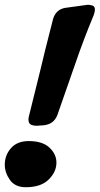

<svg xmlns="http://www.w3.org/2000/svg" viewBox="-84 -760 417 803"><path d="M70 -234Q55 -234 45 -239Q35 -244 35 -261Q35 -266 36 -270Q37 -274 87 -476Q96 -517 138 -681Q150 -720 188 -727L283 -740Q294 -740 303.5 -736.5Q313 -733 313 -719Q313 -712 308 -697Q266 -596 231 -494L156 -279Q141 -240 98 -236ZM24 23Q-21 23 -42.5 -7.5Q-64 -38 -64 -71Q-64 -111 -38 -140.5Q-12 -170 36 -170Q94 -170 123 -142.5Q152 -115 152 -80Q152 -41 119.5 -9Q87 23 24 23Z"/></svg>

Font: Bangerz
Style: Bold
Weight: 700
Designer: vernon adams
Foundry: Vernon Adams
Version: Version 2.10;February 7, 2025;FontCreator 13.0.0.2683 64-bit